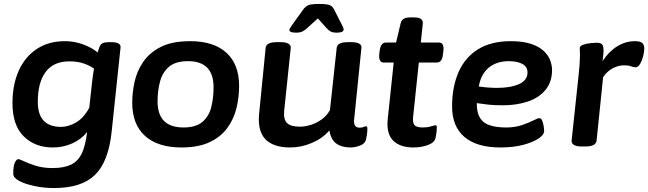

<svg xmlns="http://www.w3.org/2000/svg" viewBox="-20 -738 3275 970"><path d="M253 212Q202 212 154.5 202Q107 192 77 176Q47 160 47 140Q47 99 55.5 82.5Q64 66 72 66Q79 66 102 77Q125 88 161 99.5Q197 111 245 111Q303 111 338.5 94Q374 77 393 37.5Q412 -2 420 -71Q391 -34 345 -13.5Q299 7 247 7Q157 7 100 -49Q43 -105 43 -217Q43 -311 75 -381.5Q107 -452 166.5 -491Q226 -530 308 -530Q358 -530 403 -512.5Q448 -495 473 -473Q479 -491 483 -502Q489 -516 500 -520.5Q511 -525 531 -525H542Q592 -525 589 -498L544 -72Q528 79 460 145.5Q392 212 253 212ZM288 -97Q327 -97 366 -120.5Q405 -144 431 -194L445 -321Q448 -346 450 -361Q452 -376 455 -391Q437 -405 405.5 -416.5Q374 -428 330 -428Q251 -428 211 -375Q171 -322 171 -224Q171 -159 201 -128Q231 -97 288 -97Z M897 7Q777 7 712.5 -51.5Q648 -110 648 -219Q648 -269 659.5 -323Q671 -377 702.5 -424Q734 -471 791.5 -500.5Q849 -530 941 -530Q1060 -530 1124 -471.5Q1188 -413 1188 -304Q1188 -246 1174.5 -191Q1161 -136 1128 -91Q1095 -46 1038.5 -19.5Q982 7 897 7ZM907 -94Q970 -94 1003 -122.5Q1036 -151 1047.5 -197.5Q1059 -244 1059 -297Q1059 -429 930 -429Q866 -429 833 -400Q800 -371 788 -324.5Q776 -278 776 -226Q776 -94 907 -94Z M1446 7Q1361 7 1321 -34.5Q1281 -76 1289 -162L1322 -496Q1325 -525 1378 -525H1399Q1425 -525 1437.5 -517Q1450 -509 1449 -497L1416 -181Q1411 -135 1430 -116.5Q1449 -98 1495 -98Q1521 -98 1550 -107Q1579 -116 1605 -134.5Q1631 -153 1647 -182L1681 -496Q1684 -525 1736 -525H1756Q1783 -525 1795.5 -517Q1808 -509 1806 -497L1769 -133Q1765 -93 1797 -93Q1809 -93 1817 -96.5Q1825 -100 1829 -100Q1836 -100 1836 -89Q1836 -86 1835.5 -73.5Q1835 -61 1830 -38Q1826 -13 1800 -3Q1774 7 1752 7Q1707 7 1679.5 -12.5Q1652 -32 1644 -79Q1610 -39 1556 -16Q1502 7 1446 7ZM1475 -573Q1442 -573 1442 -587Q1442 -593 1458 -615L1512 -690Q1522 -704 1536 -711Q1550 -718 1593 -718Q1632 -718 1646 -712Q1660 -706 1668 -690L1706 -615Q1711 -606 1713.5 -600Q1716 -594 1716 -589Q1716 -573 1681 -573Q1660 -573 1648.5 -580Q1637 -587 1626 -600L1586 -645L1536 -600Q1523 -587 1510 -580Q1497 -573 1475 -573Z M2068 7Q2001 7 1966 -28Q1931 -63 1939 -138L1969 -422H1919Q1892 -422 1896 -465L1898 -480Q1903 -523 1929 -523H1981L2004 -620Q2011 -650 2051 -650H2072Q2119 -650 2116 -619L2106 -523H2198Q2225 -523 2220 -480L2218 -465Q2214 -422 2187 -422H2096L2067 -147Q2064 -117 2074.5 -105.5Q2085 -94 2116 -94Q2139 -94 2157 -99.5Q2175 -105 2180 -105Q2187 -105 2187 -94Q2187 -91 2186 -78Q2185 -65 2181 -43Q2176 -18 2142.5 -5.5Q2109 7 2068 7Z M2508 7Q2389 7 2326.5 -46Q2264 -99 2264 -200Q2264 -300 2297 -374.5Q2330 -449 2396 -489.5Q2462 -530 2560 -530Q2621 -530 2662 -516.5Q2703 -503 2726.5 -481Q2750 -459 2759.5 -433.5Q2769 -408 2769 -385Q2769 -324 2736 -284Q2703 -244 2646.5 -225Q2590 -206 2520 -206Q2478 -206 2446 -209.5Q2414 -213 2389 -217V-212Q2389 -149 2423.5 -121.5Q2458 -94 2538 -94Q2582 -94 2617 -106Q2652 -118 2674.5 -129.5Q2697 -141 2704 -141Q2714 -141 2719 -129Q2724 -117 2726.5 -101.5Q2729 -86 2729 -76Q2729 -57 2700.5 -38Q2672 -19 2622.5 -6Q2573 7 2508 7ZM2491 -294Q2559 -294 2602 -313Q2645 -332 2645 -372Q2645 -401 2619 -415Q2593 -429 2551 -429Q2488 -429 2448.5 -395.5Q2409 -362 2399 -301Q2419 -298 2443.5 -296Q2468 -294 2491 -294Z M2918 2Q2891 2 2878.5 -6.5Q2866 -15 2868 -29L2903 -357Q2910 -419 2910 -456Q2910 -470 2909.5 -478Q2909 -486 2909 -495Q2909 -506 2926 -512Q2943 -518 2963.5 -520Q2984 -522 2994 -522Q3012 -522 3020 -515.5Q3028 -509 3029 -489Q3030 -469 3024 -429Q3055 -477 3097.5 -503.5Q3140 -530 3188 -530Q3216 -530 3225.5 -520Q3235 -510 3235 -492Q3235 -477 3229.5 -455Q3224 -433 3214 -415.5Q3204 -398 3191 -398Q3180 -398 3168 -403Q3156 -408 3133 -408Q3103 -408 3074.5 -392.5Q3046 -377 3027 -348L2994 -28Q2991 2 2938 2Z"/></svg>

Font: Asap Semi Expanded Semi Expanded SemiBold
Style: Italic
Weight: 600
Width: 6
Italic angle: -6°
Designer: Pablo Cosgaya
Foundry: Omnibus-Type
Version: Version 3.001; ttfautohint (v1.8.4.7-5d5b)